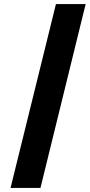

<svg xmlns="http://www.w3.org/2000/svg" viewBox="-20 -880 444 950"><path d="M403.8 -859.9 180.2 49.8H32.2L256.8 -859.9Z"/></svg>

Font: Sinkin Sans 700 Bold Italic
Style: Bold Italic
Weight: 700
Italic angle: -112°
Designer: Keith Bates
Foundry: K-Type
Version: Sinkin Sans (version 1.0)  by Keith Bates   •   © 2014   www